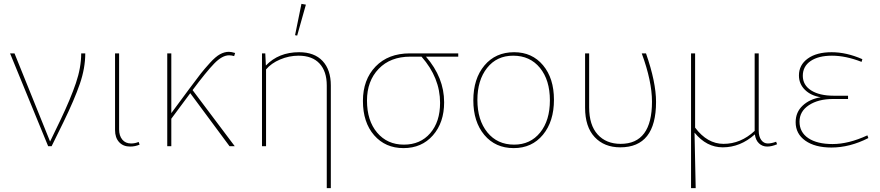

<svg xmlns="http://www.w3.org/2000/svg" viewBox="-20 -756 4549 993"><path d="M308 -124 247 0H229L32 -480H55L239 -24L293 -136Q345 -245 372.5 -326Q400 -407 400 -480H421Q421 -404 393 -322.5Q365 -241 308 -124Z M653 2Q617 2 596 -21Q575 -44 575 -83V-480H596V-87Q596 -54 612.5 -34Q629 -14 658 -14Q679 -14 697 -22L702 -8Q679 2 653 2Z M845 0V-480H866V-171L960 -298Q1000 -352 1018.5 -375.5Q1037 -399 1066 -431Q1095 -463 1118 -475.5Q1141 -488 1164 -488Q1176 -488 1196 -482L1191 -466Q1176 -470 1165 -470Q1129 -470 1087.5 -427Q1046 -384 976 -290L1194 0H1167L964 -274L866 -142V0Z M1517 -572 1506 -574 1539 -736 1562 -732ZM1335 0V-480H1352L1355 -417Q1421 -486 1527 -486Q1606 -486 1648.5 -440.5Q1691 -395 1691 -314V217H1670V-314Q1670 -387 1632.5 -427.5Q1595 -468 1524 -468Q1475 -468 1429 -448.5Q1383 -429 1356 -397V0Z M2277 -227Q2277 -122 2219 -56Q2161 10 2067 10Q1973 10 1915 -56.5Q1857 -123 1857 -234Q1857 -344 1922.5 -412Q1988 -480 2100 -480H2350V-463H2183Q2277 -355 2277 -227ZM2069 -8Q2154 -8 2205 -67Q2256 -126 2256 -224Q2256 -354 2160 -463H2102Q1999 -463 1938.5 -400Q1878 -337 1878 -236Q1878 -132 1930.5 -70Q1983 -8 2069 -8Z M2637 10Q2542 10 2485 -58Q2428 -126 2428 -237Q2428 -349 2485.5 -417.5Q2543 -486 2639 -486Q2732 -486 2788.5 -418.5Q2845 -351 2845 -240Q2845 -128 2788 -59Q2731 10 2637 10ZM2639 -8Q2723 -8 2773.5 -70.5Q2824 -133 2824 -237Q2824 -342 2772.5 -405Q2721 -468 2634 -468Q2549 -468 2499 -404.5Q2449 -341 2449 -239Q2449 -135 2500.5 -71.5Q2552 -8 2639 -8Z M3188 6Q3105 6 3055.5 -47Q3006 -100 3006 -199V-480H3027V-201Q3027 -109 3071 -60.5Q3115 -12 3190 -12Q3352 -12 3352 -230Q3352 -336 3299 -480H3321Q3373 -331 3373 -229Q3373 6 3188 6Z M3554 217V-480H3575V-96Q3638 -12 3722 -12Q3811 -12 3883 -79V-480H3904V-80Q3904 -50 3917 -32Q3930 -14 3951 -14Q3970 -14 3994 -23L3999 -10Q3971 2 3948 2Q3923 2 3905.5 -14.5Q3888 -31 3884 -61Q3809 6 3718 6Q3634 6 3572 -70L3578 217Z M4280 7Q4195 7 4145 -28.5Q4095 -64 4095 -124Q4095 -176 4131.5 -210Q4168 -244 4225 -253Q4174 -261 4143 -291.5Q4112 -322 4112 -366Q4112 -420 4157.5 -453Q4203 -486 4281 -486Q4358 -486 4440 -450L4436 -436Q4354 -468 4283 -468Q4213 -468 4172.5 -440.5Q4132 -413 4132 -364Q4132 -316 4175 -288.5Q4218 -261 4292 -261H4366V-244H4288Q4212 -244 4163.5 -212Q4115 -180 4115 -127Q4115 -72 4160.5 -41.5Q4206 -11 4286 -11Q4369 -11 4466 -56L4471 -42Q4375 7 4280 7Z"/></svg>

Font: Cantarell Thin
Style: Regular
Weight: 100
Designer: Dave Crossland, Nikolaus Waxweiler, Florian Fecher, Jacques Le Bailly, Eben Sorkin, Alexei Vanyashin, Alexios Zavras, Em
Version: Version 0.303